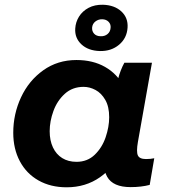

<svg xmlns="http://www.w3.org/2000/svg" viewBox="-20 -787 730 817"><path d="M426.2 -166.6 445.4 -165.2 477.2 -430.8Q479.4 -438.8 482.2 -450.2Q492.2 -489 509.2 -520H626.6L566.8 -182.8Q559.6 -141.4 566.6 -125.8Q573.6 -110.2 601.2 -110.2Q620.6 -110.2 636.4 -113.6L617 -0.2Q581 9.2 535.8 9.2Q461 9.2 436.1 -34.6Q411.2 -78.4 426.2 -166.6ZM532.8 -302.2Q532.8 -219 499.6 -147.3Q466.4 -75.6 405.4 -32.8Q344.4 10 263.6 10Q195.6 10 144.1 -19Q92.6 -48 64.5 -100.8Q36.4 -153.6 36.4 -222.2Q36.4 -301.8 69.5 -372.9Q102.6 -444 163.9 -487.8Q225.2 -531.6 305.4 -531.6Q375.4 -531.6 426.9 -502.3Q478.4 -473 505.6 -420.7Q532.8 -368.4 532.8 -302.2ZM191.4 -228.8Q191.4 -189.2 205.3 -159.7Q219.2 -130.2 244.8 -114.3Q270.4 -98.4 305.6 -98.4Q351.8 -98.4 383.1 -128.5Q414.4 -158.6 429.5 -202.9Q444.6 -247.2 444.6 -288.4Q444.6 -333.2 428 -362Q411.4 -390.8 386.5 -404.1Q361.6 -417.4 335.8 -417.4Q288.4 -417.4 255.9 -388Q223.4 -358.6 207.4 -314.8Q191.4 -271 191.4 -228.8ZM300.2 -666.2Q301.8 -693 316.2 -716.3Q330.6 -739.6 356.8 -753.6Q383 -767.6 418.4 -766.8Q467.6 -765.2 496.6 -738.2Q525.6 -711.2 522.8 -669.4Q520 -624.6 486.6 -596.6Q453.2 -568.6 404.6 -569.8Q355 -571.4 326.2 -598.5Q297.4 -625.6 300.2 -666.2ZM450.6 -668.6Q452.2 -683.6 442.2 -694.1Q432.2 -704.6 415 -705Q398.8 -705.4 386.2 -695.8Q373.6 -686.2 372 -670Q370.8 -654.4 380.3 -643.8Q389.8 -633.2 407.6 -632.8Q425.4 -632 437.4 -641.9Q449.4 -651.8 450.6 -668.6Z"/></svg>

Font: Fixel Italic Variable 20240409 Display Thin
Style: Italic
Weight: 100
Italic angle: -10°
Designer: AlfaBravo + MacPaw
Foundry: Kyrylo Tkachov, Marchela Mozhyna, Serhii Makarenko, Maria Weinstein, Zakhar Kryvoshyya
Version: Version 1.211;Glyphs 3.2 (3225)